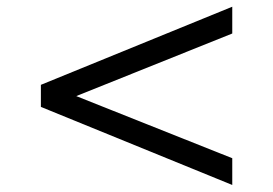

<svg xmlns="http://www.w3.org/2000/svg" viewBox="-20 -584 792 557"><path d="M653.8 -47.4 98.6 -273.9V-337.9L653.8 -564.5V-486.8L201.2 -305.2L653.8 -125Z"/></svg>

Font: Kameron Medium
Style: Regular
Weight: 500
Designer: Vernon Adams
Foundry: Vernon Adams
Version: Version 1.100